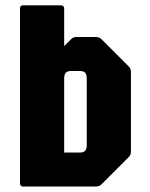

<svg xmlns="http://www.w3.org/2000/svg" viewBox="-20 -686 552 706"><path d="M66 0Q53.5 0 53.5 -12.5V-654Q53.5 -666.5 66 -666.5H203.5Q216 -666.5 216 -654V-516.5L241 -541.5Q249 -550 261 -550H333.5Q345 -550 353.5 -541.5L453.5 -441.5Q461.5 -433.5 461.5 -421.5V-128.5Q461.5 -116.5 453.5 -108.5L353.5 -8.5Q345 0 333.5 0ZM216 -125H272Q287 -125 293 -131.5Q299 -138 299 -153V-397Q299 -412 293.2 -418.5Q287.5 -425 272 -425H242.5Q227.5 -425 221.8 -418.5Q216 -412 216 -397Z"/></svg>

Font: Jaro 24pt
Style: Regular
Weight: 400
Designer: Agyei Archer, Celine Hurka, Mirko Velimirović
Version: Version 1.000